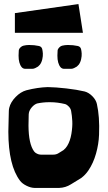

<svg xmlns="http://www.w3.org/2000/svg" viewBox="-20 -897 531 944"><path d="M53.2 -832.5 365.7 -877 387.7 -735.8H53.2ZM187.5 -656.2Q189.9 -646 190.7 -633.8Q191.4 -621.6 188 -606Q184.6 -590.3 176.3 -579.1Q170.4 -572.3 167 -569.8L153.8 -562.5Q146 -558.6 138.2 -558.6H106H105Q93.8 -558.6 86.9 -566.4Q71.3 -585 71.3 -623.5L72.3 -647.5Q72.3 -650.9 72.8 -651.9Q74.7 -658.7 81.5 -664.8Q88.4 -670.9 95.2 -672.4Q108.9 -675.8 123 -675.8Q149.4 -675.8 171.4 -670.9Q184.1 -668 187.5 -656.2ZM378.4 -656.2Q380.9 -646 381.6 -633.8Q382.3 -621.6 378.9 -606Q375.5 -590.3 367.2 -579.1Q361.3 -572.3 357.9 -569.8L344.7 -562.5Q336.9 -558.6 329.1 -558.6H296.9H295.9Q284.7 -558.6 277.8 -566.4Q262.2 -585 262.2 -623.5L263.2 -647.9Q263.2 -650.9 263.7 -651.9Q266.1 -658.7 272.5 -664.8Q278.8 -670.9 285.6 -672.4Q299.3 -675.8 314 -675.8Q340.3 -675.8 362.3 -670.9Q375 -668 378.4 -656.2ZM310.1 -179.2Q325.2 -203.6 331.1 -239.3Q336.9 -274.9 335.4 -301.8Q334 -328.6 329.6 -352.1Q327.6 -362.8 319.1 -372.3Q310.5 -381.8 300.3 -385.3Q262.2 -394.5 227.1 -394.5H221.2Q191.9 -394.5 162.1 -388.2Q148.4 -383.3 136.7 -369.9Q125 -356.4 122.1 -342.3Q121.1 -337.4 121.1 -333.5V-333L120.1 -279.8Q120.6 -189.5 147.5 -152.8Q152.3 -146 161.9 -141.4Q171.4 -136.7 180.2 -136.7H181.6H240.7H242.2Q256.8 -136.7 268.1 -144L292.5 -159.2Q303.2 -168 310.1 -179.2ZM456.5 -385.3Q463.4 -354.5 466.1 -317.1Q468.8 -279.8 467 -234.1Q465.3 -188.5 452.1 -141.8Q439 -95.2 415 -59.6Q399.9 -37.1 378.9 -21.5L328.6 9.3Q302.2 25.9 271.5 26.9H148.9Q130.9 26.4 110.1 16.1Q89.4 5.9 78.6 -8.3Q21.5 -83 21 -249L23.4 -350.1Q23.4 -357.9 25.4 -366.7Q32.2 -395 56.9 -420.2Q81.5 -445.3 109.4 -453.1Q164.6 -467.3 214.8 -468.8Q253.4 -468.3 306.4 -462.2Q359.4 -456.1 396 -447.3Q416.5 -441.9 434.3 -423.8Q452.1 -405.8 456.5 -385.3Z"/></svg>

Font: Some Time Later
Style: Regular
Weight: 400
Version: Version 003.300